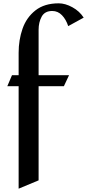

<svg xmlns="http://www.w3.org/2000/svg" viewBox="-20 -952 523 1154"><path d="M483 -846 390 -795Q377 -835 352.5 -860.5Q328 -886 294 -886Q249 -886 230.5 -852Q212 -818 212 -773V-500H395L364 -434H212V132L92 182V-434H24L52 -500H92V-635Q92 -712 115.5 -779.5Q139 -847 193 -889.5Q247 -932 333 -932Q372 -932 415 -908.5Q458 -885 483 -846Z"/></svg>

Font: Amita
Style: Bold
Weight: 700
Designer: Eduardo Rodriguez Tunni, Modular Infotech, Brian J. Bonislawsky
Foundry: Eduardo Rodriguez Tunni, Modular Infotech, Brian J. Bonislawsky
Version: Version 1.003